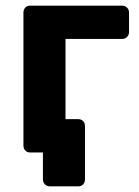

<svg xmlns="http://www.w3.org/2000/svg" viewBox="-20 -540 492 680"><path d="M157 120Q146 120 139 113Q132 106 132 95V0H87Q76 0 69.5 -7Q63 -14 63 -25V-495Q63 -506 69.5 -513Q76 -520 87 -520H412Q423 -520 430 -513Q437 -506 437 -495V-427Q437 -416 430 -409Q423 -402 412 -402H212V-118H257Q268 -118 274.5 -111Q281 -104 281 -93V95Q281 106 274.5 113Q268 120 257 120Z"/></svg>

Font: Fz Rubik SemBd
Style: Regular
Weight: 600
Designer: Hubert and Fischer
Foundry: Hubert and Fischer
Version: Vit hóa bi FontZin.com